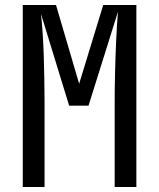

<svg xmlns="http://www.w3.org/2000/svg" viewBox="-20 -750 639 770"><path d="M71.3 0V-730H204.6L297.4 -414.1L394 -730H526.9V0H439.9V-345.2Q439.9 -394 441.4 -457.5Q442.9 -521 445.8 -585.9Q448.7 -650.9 453.1 -703.1L335 -326.2H257.3L144.5 -693.8Q152.3 -619.6 155.3 -532.2Q158.2 -444.3 158.7 -345.2V0Z"/></svg>

Font: UDEV Gothic 35
Style: Regular
Weight: 400
Version: v2.1.0; ttfautohint (v1.8.4.7-5d5b-dirty) -l 6 -r 45 -G 200 